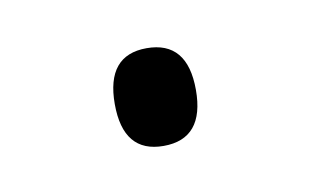

<svg xmlns="http://www.w3.org/2000/svg" viewBox="-29 -122 279 172"><g transform="rotate(-10 110.5 -35.5)"><path d="M73.2 -35.2Q73.2 -79.6 109.9 -79.6Q147 -79.6 147 -35.2Q147 9.3 109.9 9.3Q73.2 9.3 73.2 -35.2Z"/></g></svg>

Font: Bpm'online Open Sans Light
Style: Regular
Weight: 300
Foundry: Ascender Corporation
Version: Version 1.10